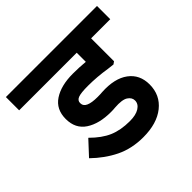

<svg xmlns="http://www.w3.org/2000/svg" viewBox="-177 -737 896 896"><g transform="rotate(-45 270.5 -289.0)"><path d="M195 -317.5Q195 -297.5 215 -288.8Q235 -280 272.5 -280Q292.5 -280 303.8 -281.2Q390 -286.2 438.1 -250.6Q486.2 -215 486.2 -150Q486.2 -80 433.8 -38.1Q381.2 3.8 291.2 3.8Q215 3.8 155 -25.6Q95 -55 42.5 -106.2L107.5 -176.2Q152.5 -131.2 196.2 -112.5Q240 -93.8 300 -93.8Q340 -93.8 362.5 -108.1Q385 -122.5 385 -145Q385 -165 365 -178.1Q345 -191.2 295 -187.5Q285 -186.2 267.5 -186.2Q190 -186.2 142.5 -217.5Q95 -248.8 95 -312.5Q95 -376.2 142.5 -407.5Q190 -438.8 267.5 -438.8Q311.2 -438.8 350 -435V-495H-30V-582.5H571.2V-495H445V-343.8L432.5 -335L400 -338.8Q337.5 -348.8 277.5 -348.8Q231.2 -348.8 213.1 -341.9Q195 -335 195 -317.5Z"/></g></svg>

Font: Cambay
Style: Bold
Weight: 700
Designer: Pooja Saxena
Foundry: Pooja Saxena
Version: Version 1.096;PS 001.096;hotconv 1.0.70;makeotf.lib2.5.58329